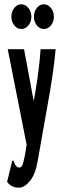

<svg xmlns="http://www.w3.org/2000/svg" viewBox="-20 -700 290 894"><path d="M69 174Q53 174 38.5 168Q24 162 13 147L35 57L37 47L43 49Q46 56 49 63.5Q52 71 62 79Q65 80 71 80Q82 80 88.5 56.5Q95 33 101 -6L104 -26L16 -471H92L137 -229L145 -275Q153 -321 159.5 -373Q166 -425 169 -471H239Q235 -425 227.5 -371Q220 -317 212 -270L155 52Q145 112 119 143Q93 174 69 174ZM79 -565Q60 -565 46.5 -582Q33 -599 33 -622Q33 -646 46.5 -663Q60 -680 79 -680Q99 -680 112.5 -662.5Q126 -645 126 -622Q126 -599 112.5 -582Q99 -565 79 -565ZM184 -565Q165 -565 151.5 -582Q138 -599 138 -622Q138 -646 151.5 -663Q165 -680 184 -680Q204 -680 217.5 -662.5Q231 -645 231 -622Q231 -599 217.5 -582Q204 -565 184 -565Z"/></svg>

Font: Inconsolata UltraCondensed Black
Style: Regular
Weight: 900
Width: 1
Monospace: yes
Designer: Raph Levien, Cyreal, Brenton Simpson
Foundry: Raph Levien, Cyreal, Google
Version: Version 3.001; ttfautohint (v1.8.2.53-6de2)